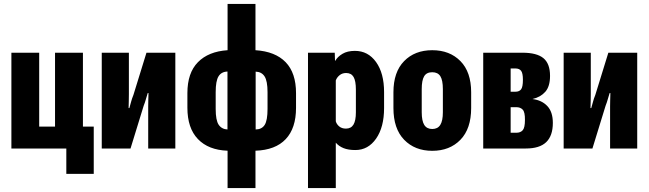

<svg xmlns="http://www.w3.org/2000/svg" viewBox="-20 -751 3280 971"><path d="M315.4 128.4H454.1V-110.8H399.4V-484.4H258.3V-110.8H178.2V-484.4H37.6V0H315.4Z M494.6 0H640.1L706.5 -215.8Q713.9 -234.4 718 -250Q722.2 -265.6 727.1 -280.3H731Q730.5 -265.1 730 -244.6Q729.5 -224.1 729.5 -213.4V0H866.7V-484.4H720.7L654.8 -271Q647 -252 642.8 -235.6Q638.7 -219.2 634.3 -204.6H630.4Q630.9 -219.7 631.3 -240Q631.8 -260.3 631.8 -273.9V-484.4H494.6Z M1070.8 -200.2V-285.2Q1070.8 -341.8 1085.2 -365Q1099.6 -388.2 1130.4 -389.2V-96.2Q1101.1 -97.7 1085.9 -120.1Q1070.8 -142.6 1070.8 -200.2ZM1333 -284.7V-200.2Q1333 -142.1 1318.6 -119.4Q1304.2 -96.7 1272.9 -96.2V-388.7Q1303.2 -387.7 1318.1 -364.5Q1333 -341.3 1333 -284.7ZM1130.9 11.2V200.2H1272V11.2Q1373 7.8 1425 -47.4Q1477.1 -102.5 1477.1 -205.6V-279.8Q1477.1 -382.3 1424.6 -436.5Q1372.1 -490.7 1272 -497.1V-731H1130.9V-497.1Q1034.2 -490.7 981 -436.5Q927.7 -382.3 927.7 -280.3V-206.1Q927.7 -103 981 -47.6Q1034.2 7.8 1130.9 11.2Z M1537.6 200.2H1678.2V-29.3Q1693.8 -11.2 1717.8 -1.7Q1741.7 7.8 1777.3 7.8Q1841.8 7.8 1882.1 -50Q1922.4 -107.9 1922.4 -204.6V-285.2Q1922.4 -380.9 1881.8 -437.3Q1841.3 -493.7 1774.9 -493.7Q1736.8 -493.7 1711.9 -478.8Q1687 -463.9 1675.8 -443.8H1674.3L1672.9 -484.4H1537.6ZM1678.2 -137.7V-344.2Q1683.6 -359.4 1697.3 -370.6Q1710.9 -381.8 1730.5 -381.8Q1756.3 -381.8 1768.1 -361.8Q1779.8 -341.8 1779.8 -297.9V-183.1Q1779.8 -141.1 1767.6 -120.8Q1755.4 -100.6 1729.5 -100.6Q1708.5 -100.6 1695.3 -111.8Q1682.1 -123 1678.2 -137.7Z M1969.7 -204.6Q1969.7 -100.1 2023.9 -44.2Q2078.1 11.7 2166 11.7Q2254.4 11.7 2308.6 -44.2Q2362.8 -100.1 2362.8 -204.6V-284.2Q2362.8 -386.7 2308.6 -441.9Q2254.4 -497.1 2166 -497.1Q2077.6 -497.1 2023.7 -441.9Q1969.7 -386.7 1969.7 -284.2ZM2112.8 -300.3Q2112.8 -344.7 2125 -365.2Q2137.2 -385.7 2166 -385.7Q2194.3 -385.7 2207 -365.5Q2219.7 -345.2 2219.7 -300.3V-183.6Q2219.7 -139.6 2206.5 -119.1Q2193.4 -98.6 2166 -98.6Q2138.7 -98.6 2125.7 -119.1Q2112.8 -139.6 2112.8 -183.6Z M2423.8 0H2639.2Q2709 0 2742.4 -32.2Q2775.9 -64.5 2775.9 -129.4Q2775.9 -185.1 2748 -214.6Q2720.2 -244.1 2673.8 -250V-250.5Q2713.9 -259.8 2737.8 -286.9Q2761.7 -314 2761.7 -367.2Q2761.7 -429.2 2728.3 -456.8Q2694.8 -484.4 2622.6 -484.4H2423.8ZM2562.5 -287.1V-404.8H2586.4Q2606 -404.8 2615.2 -393.1Q2624.5 -381.3 2624.5 -347.7Q2624.5 -311 2615.2 -299.1Q2606 -287.1 2586.4 -287.1ZM2562.5 -79.6V-209H2590.8Q2611.8 -209 2623.5 -196.5Q2635.3 -184.1 2634.8 -144.5Q2634.8 -105 2623.5 -92.3Q2612.3 -79.6 2590.8 -79.6Z M2830.6 0H2976.1L3042.5 -215.8Q3049.8 -234.4 3054 -250Q3058.1 -265.6 3063 -280.3H3066.9Q3066.4 -265.1 3065.9 -244.6Q3065.4 -224.1 3065.4 -213.4V0H3202.6V-484.4H3056.6L2990.7 -271Q2982.9 -252 2978.8 -235.6Q2974.6 -219.2 2970.2 -204.6H2966.3Q2966.8 -219.7 2967.3 -240Q2967.8 -260.3 2967.8 -273.9V-484.4H2830.6Z"/></svg>

Font: Roboto Flex
Style: wght 700 wdth 25 opsz 34 GRAD 0.00 slnt 0.00 XTRA 468 XOPQ 96 YOPQ 79 YTLC 514 YTUC 712 YTAS 750 YTDE -203.00 YTFI 738
Weight: 700
Width: 1
Designer: Berlow after Robertson
Foundry: Google
Version: Version 3.100